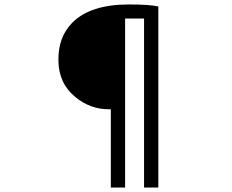

<svg xmlns="http://www.w3.org/2000/svg" viewBox="-20 -784 1040 861"><path d="M477 -294H468Q386 -294 320 -347Q243 -409 242 -512Q240 -617 304 -682Q385 -764 558 -764Q651 -764 690 -755V57H626V-701H541V57H477Z"/></svg>

Font: KaiGen Gothic CN Regular
Style: Regular
Weight: 400
Designer: Ryoko NISHIZUKA  (kana & ideographs); Paul D. Hunt (Latin, Greek & Cyrillic); Wenlong ZHANG  (bopomofo); Sandoll Communi
Foundry: Adobe Systems Incorporated
Version: Version 1.002.20150501